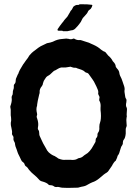

<svg xmlns="http://www.w3.org/2000/svg" viewBox="-20 -912 665 930"><path d="M594 -350Q595 -348 593 -342Q591 -334 593 -313Q595 -303 592 -297Q589 -291 589 -285Q589 -283 589 -278.5Q589 -274 589 -271Q589 -268 589 -265Q587 -244 580 -236Q575 -230 575 -221Q576 -214 571 -207Q568 -204 566 -198Q564 -194 562 -185.5Q560 -177 557.5 -170.5Q555 -164 551 -159L550 -158Q547 -146 543 -139Q541 -132 537 -131Q532 -126 526 -116Q525 -114 523.5 -111Q522 -108 521 -107Q515 -99 503 -81Q499 -77 497 -76Q484 -69 462 -49Q444 -34 427 -29Q421 -27 398 -14Q393 -11 383 -9Q380 -9 375 -7.5Q370 -6 369 -6Q360 -3 358 -3Q344 -2 314 -2H304Q277 -2 270 -5Q260 -8 253 -6Q245 -6 242 -9Q235 -15 223 -15Q216 -15 215 -18Q207 -27 185 -33Q178 -34 172 -39Q170 -41 165 -46.5Q160 -52 158 -54Q154 -58 145.5 -65Q137 -72 133 -76Q117 -92 114 -99Q112 -102 109 -104Q100 -109 99 -117Q97 -123 92 -126Q85 -130 82 -138Q80 -143 75.5 -152Q71 -161 69 -165Q68 -166 67 -169.5Q66 -173 65 -175Q64 -179 60.5 -188.5Q57 -198 55 -203Q53 -209 53 -212Q53 -221 47 -230Q45 -234 45 -239Q47 -250 41 -256Q38 -259 38 -266Q40 -274 35 -294Q30 -312 34 -327V-334Q34 -342 32 -354V-381Q32 -385 30 -393V-397Q38 -419 37 -433Q35 -443 39 -450Q42 -453 42 -462Q42 -472 44 -476Q48 -485 47 -494Q46 -501 51 -506Q56 -511 56 -522Q56 -527 57 -530L66 -551Q70 -556 71 -562Q72 -564 73.5 -567.5Q75 -571 76 -573Q86 -591 92 -600Q93 -601 100 -611Q100 -612 103 -615.5Q106 -619 107 -621Q110 -624 115 -631.5Q120 -639 122 -643Q125 -647 134 -656Q137 -659 143.5 -664Q150 -669 153 -671Q154 -672 166 -681Q168 -682 171.5 -684.5Q175 -687 177 -688Q186 -693 204 -701Q205 -702 207 -702.5Q209 -703 211 -703.5Q213 -704 214 -704Q215 -704 223.5 -706Q232 -708 236 -710Q259 -722 279 -723Q285 -723 299 -725H305Q306 -724 310 -724Q314 -724 315 -723Q325 -720 335 -725H339Q352 -717 363 -718Q370 -719 377 -716Q381 -714 389 -712Q397 -709 411 -705Q413 -704 420.5 -700.5Q428 -697 433 -695Q455 -685 469 -672Q480 -663 488 -661Q491 -660 495 -654Q497 -652 500 -648Q503 -644 504 -643Q519 -631 526 -616Q528 -613 534 -607Q539 -600 540 -594Q540 -587 546 -581Q557 -570 558 -559Q559 -548 569 -530Q570 -528 571.5 -523Q573 -518 574 -516Q576 -508 578 -504Q586 -484 583 -474V-467Q584 -462 585 -454Q586 -446 587 -441Q589 -435 591 -433Q594 -428 592 -417Q588 -400 593 -392Q595 -389 595 -382Q595 -378 594 -367Q593 -356 594 -350ZM467 -327Q471 -348 467 -379V-390Q469 -409 463 -421Q459 -426 461 -434Q464 -442 459 -449Q454 -457 456 -462Q457 -472 453 -479Q452 -480 447 -493L435 -517Q431 -524 412 -550Q407 -559 398 -560Q392 -562 389 -566Q385 -570 375 -574Q372 -575 365 -577.5Q358 -580 354 -581Q350 -584 344 -584Q336 -583 324 -588Q321 -590 316 -588Q296 -584 285 -585Q275 -587 261 -579Q259 -578 255 -575.5Q251 -573 249 -572Q241 -570 235 -563Q222 -549 211 -544Q205 -540 203 -537Q201 -534 197 -528Q193 -522 192 -520Q190 -516 188 -508Q188 -502 183 -495Q171 -481 172 -467Q173 -462 170 -455Q161 -418 160 -406Q160 -400 159 -398Q154 -384 159 -364Q161 -358 159 -353Q156 -347 160 -338Q168 -315 164 -296Q162 -288 166 -282Q170 -278 170 -267Q170 -258 172 -254Q174 -249 178 -241Q182 -233 184 -228Q185 -227 186 -224Q187 -221 188.5 -218.5Q190 -216 191 -214L203 -193Q208 -182 215 -175Q230 -161 245 -156Q247 -155 249.5 -153Q252 -151 253 -151Q255 -150 257.5 -148Q260 -146 262 -144.5Q264 -143 266 -143Q284 -136 297 -138H321Q338 -136 349 -140L361 -146Q375 -147 386 -158L387 -159L405 -171Q416 -181 424 -193Q428 -199 434 -210Q440 -221 442 -224Q444 -230 443 -232Q443 -241 448 -245Q453 -252 452 -259Q452 -264 454 -268Q463 -278 461 -297Q461 -305 462 -309Q463 -315 467 -327ZM285 -761H307Q310 -762 316 -763Q322 -764 325 -765Q334 -765 343 -772Q359 -788 365 -797Q372 -805 377 -817Q380 -825 388 -832Q403 -847 406 -856Q407 -860 414 -865Q420 -868 423 -875Q424 -876 425 -878.5Q426 -881 426 -882Q430 -889 422 -889Q395 -892 392 -891Q390 -891 377 -891.5Q364 -892 362 -889Q361 -888 358 -888Q348 -890 336 -880Q335 -880 332 -873Q328 -864 322 -859L319 -853Q308 -834 306 -831Q305 -829 297 -821Q296 -820 294 -817.5Q292 -815 291 -814Q286 -806 281 -801Q277 -796 270 -786.5Q263 -777 260 -772Q255 -763 266 -763H281Q283 -763 285 -761Z"/></svg>

Font: Gutenberg Clean
Style: Regular
Weight: 400
Designer: Nicola Manzari, Bruno Pierini
Foundry: Unio | Creative Solutions
Version: Version 1.001;PS 001.001;hotconv 1.0.88;makeotf.lib2.5.64775